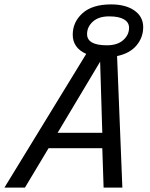

<svg xmlns="http://www.w3.org/2000/svg" viewBox="-46 -849 680 869"><path d="M66.9 0H-25.9L344.2 -605Q283.2 -632.3 283.2 -691.9Q283.2 -749.5 327.6 -789.3Q372.1 -829.1 457 -829.1Q522.9 -829.1 562.5 -801.3Q602.1 -773.4 602.1 -726.1Q602.1 -679.7 572 -643.6Q542 -607.4 483.9 -595.2L507.8 0H422.9L417 -178.2H173.8ZM448.2 -774.9Q400.4 -774.9 374.3 -751.2Q348.1 -727.5 348.1 -694.8Q348.1 -644 438 -644Q485.4 -644 511.7 -667.5Q538.1 -690.9 538.1 -723.1Q538.1 -747.6 515.4 -761.2Q492.7 -774.9 448.2 -774.9ZM214.8 -248H417L407.2 -569.8Z"/></svg>

Font: IntelOne Mono
Style: Italic
Weight: 400
Italic angle: -16°
Designer: Fred Shallcrass
Foundry: Frere-Jones Type LLC
Version: Version 1.200;hotconv 1.1.0;makeotfexe 2.6.0;FJTRelease1.2